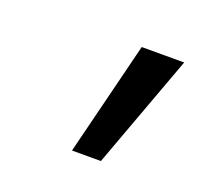

<svg xmlns="http://www.w3.org/2000/svg" viewBox="-52 -812 319 306"><g transform="rotate(20 107.5 -658.5)"><path d="M95 -562 143 -755H215L144 -562Z"/></g></svg>

Font: DM Sans 36pt Light
Style: Italic
Weight: 300
Italic angle: -10°
Designer: Colophon Foundry, Jonny Pinhorn
Foundry: Colophon Foundry
Version: Version 4.004;gftools[0.9.30]